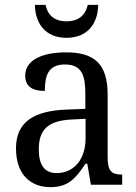

<svg xmlns="http://www.w3.org/2000/svg" viewBox="-20 -762 563 792"><path d="M254 -606C343 -606 384 -667 385 -742H342C331 -694 299 -674 254 -674C210 -674 178 -694 168 -742H124C125 -667 166 -606 254 -606ZM188 10C265 10 294 -30 333 -87H340L355 0H484V-42H481C439 -42 424 -58 424 -114V-373C424 -500 367 -546 253 -546C157 -546 84 -516 84 -450C84 -406 112 -387 165 -387C165 -451 179 -496 248 -496C321 -496 332 -446 332 -373V-313L256 -310C115 -305 46 -256 46 -150C46 -41 107 10 188 10ZM213 -48C163 -48 140 -83 140 -145C140 -223 173 -264 275 -269L333 -272V-191C333 -106 286 -48 213 -48Z"/></svg>

Font: Noto Serif Thai SemiCondensed
Style: Regular
Weight: 400
Width: 4
Designer: Monotype Design Team
Foundry: Monotype Imaging Inc.
Version: Version 2.002